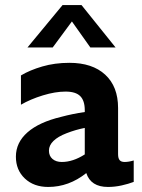

<svg xmlns="http://www.w3.org/2000/svg" viewBox="-20 -731 563 761"><path d="M322 -45Q253 10 171 10Q114 10 78.5 -23.5Q43 -57 43 -110Q43 -166 89 -206.5Q135 -247 223 -268Q268 -280 316 -287V-294Q316 -332 298 -350Q280 -368 240 -368Q199 -368 150 -353Q101 -338 63 -316V-432Q98 -453 147.5 -467.5Q197 -482 255 -482Q346 -482 397 -435Q448 -388 448 -303V-120Q448 -104 454 -96.5Q460 -89 474 -89Q490 -89 510 -95V-10Q489 -2 462 4Q435 10 408 10Q340 10 322 -45ZM225 -89Q269 -89 316 -119V-224Q280 -217 244 -203Q210 -190 192 -172.5Q174 -155 174 -134Q174 -113 188 -101Q202 -89 225 -89ZM438 -543H338L265 -646L189 -543H89L228 -711H303Z"/></svg>

Font: Madhuban SemiBold
Style: Regular
Weight: 600
Designer: jaikishan Patel
Foundry: MagicType
Version: Version 1.000